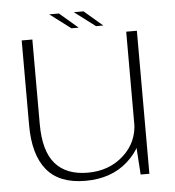

<svg xmlns="http://www.w3.org/2000/svg" viewBox="-51 -735 719 789"><g transform="rotate(-5 309.0 -341.0)"><path d="M498 0H534V-590H490V-121ZM103 -591.5H59V-242Q59 -120 110.8 -57Q162.5 6 270.5 6Q376.5 6 444.2 -54.2Q512 -114.5 512 -189.5L490.5 -217.5Q490.5 -135 430.8 -80.8Q371 -26.5 283 -26.5Q194 -26.5 148.5 -79Q103 -131.5 103 -243ZM368.5 -623.5H398.5L322.5 -688.5H282.5ZM267 -623.5H297L221 -688.5H181Z"/></g></svg>

Font: Anybody SemiExpanded ExtraLight
Style: Regular
Weight: 250
Width: 6
Version: Version 1.113;gftools[0.9.25]